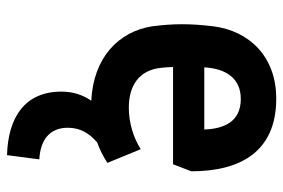

<svg xmlns="http://www.w3.org/2000/svg" viewBox="-150 -407 807 547"><g transform="rotate(90 253.5 -133.5)"><path d="M422 250 434 158C378 155 344 128 344 77C344 43 358 17 386 -7C406 -14 426 -24 444 -36L405 -131C371 -109 327 -97 287 -97C225 -97 179 -125 173 -191C172 -202 171 -213 171 -223H448L468 -275C468 -415 412 -517 261 -517C141 -517 68 -440 55 -338C51 -305 49 -277 49 -249C49 -221 51 -195 55 -163C70 -68 144 4 267 10C250 34 241 63 241 95C241 199 314 247 422 250ZM172 -312V-314C176 -374 203 -416 262 -416C329 -416 347 -365 349 -312Z"/></g></svg>

Font: Finlandica SemiBold
Style: Regular
Weight: 600
Designer: Niklas Ekholm, Juho Hiilivirta, Jaakko Suomalainen
Foundry: Helsinki Type Studio
Version: Version 2.000;Glyphs 3.2 (3202)